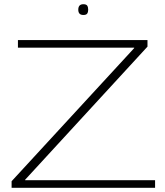

<svg xmlns="http://www.w3.org/2000/svg" viewBox="-20 -890 784 910"><path d="M35 0V-31L616 -662V-664H65V-700H679V-669L99 -38V-36H715V0ZM375 -819Q351 -819 351 -844Q351 -870 375 -870Q389 -870 393.5 -863Q398 -856 398 -844Q398 -833 393.5 -826Q389 -819 375 -819Z"/></svg>

Font: Georama Extended ExtraLight
Style: Regular
Weight: 200
Width: 7
Designer: Jean-Baptiste Levee
Foundry: Production Type
Version: Version 1.000